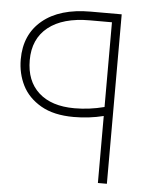

<svg xmlns="http://www.w3.org/2000/svg" viewBox="-49 -702 605 745"><g transform="rotate(5 253.0 -330.0)"><path d="M395 -626V0H360V-261Q304 -247 244 -247Q166 -247 116 -276Q66 -305 43 -351Q20 -397 20 -452Q20 -549 87 -604.5Q154 -660 274 -660H395V-627L396 -626ZM360 -626H274Q169 -626 112 -580.5Q55 -535 55 -452Q55 -371 104.5 -326Q154 -281 244 -281Q302 -281 360 -296Z"/></g></svg>

Font: Cairo ExtraLight
Style: Regular
Weight: 275
Designer: Mohamed Gaber, Accademia di Belle Arti di Urbino and others
Foundry: Kief Type Foundry, Accademia di Belle Arti di Urbino and others
Version: Version 3.011